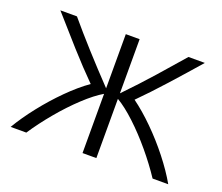

<svg xmlns="http://www.w3.org/2000/svg" viewBox="-92 -650 906 783"><g transform="rotate(20 361.0 -258.0)"><path d="M19 0Q48 -49 89 -101Q130 -153 176 -199Q222 -245 266 -276Q214 -328 158 -390.5Q102 -453 47 -516H119Q208 -410 331 -281V-516H391V-281Q453 -345 505.5 -404.5Q558 -464 603 -516H674Q621 -455 563 -390.5Q505 -326 456 -277Q500 -245 546.5 -199Q593 -153 634 -101Q675 -49 703 0H635Q602 -50 559 -101.5Q516 -153 471.5 -194.5Q427 -236 391 -257V0H331V-257Q295 -236 250.5 -194.5Q206 -153 163 -101.5Q120 -50 87 0Z"/></g></svg>

Font: Ubuntu Sans Light
Style: Regular
Weight: 300
Designer: Dalton Maag Ltd
Foundry: Dalton Maag Ltd
Version: Version 1.006; ttfautohint (v1.8.4.7-5d5b)